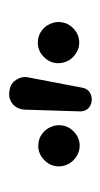

<svg xmlns="http://www.w3.org/2000/svg" viewBox="82 -1055 224 428"><g transform="rotate(-90 194.0 -841.0)"><path d="M267.1 -822.8C267.1 -820.3 267.6 -817.4 268.1 -813.5C270.5 -802.7 275.9 -793.9 284.2 -787.1C292.5 -780.3 302.2 -776.4 313 -776.4C325.2 -776.4 335.9 -780.8 345.2 -790C354.5 -799.3 358.9 -810.1 358.9 -822.8C358.9 -826.7 358.4 -829.6 357.9 -832C355.5 -842.3 350.1 -851.6 341.8 -858.4C333.5 -865.2 323.7 -868.7 313 -868.7C300.8 -868.7 290 -864.3 280.8 -855C271.5 -845.7 267.1 -835 267.1 -822.8ZM37.1 -821.8C37.1 -817.4 37.6 -814.5 38.1 -812.5C40.5 -801.8 45.9 -793 54.2 -786.1C62.5 -779.3 72.3 -775.4 83 -775.4C95.2 -775.4 106 -779.8 115.2 -789.1C124.5 -798.3 128.9 -809.1 128.9 -821.8C128.9 -825.7 128.4 -828.6 127.9 -831.1C125.5 -841.3 120.1 -850.6 111.8 -857.4C103.5 -864.3 93.8 -867.7 83 -867.7C70.8 -867.7 60.1 -863.3 50.8 -854C41.5 -844.7 37.1 -834 37.1 -821.8ZM159.7 -774.4C159.7 -769.5 160.6 -765.6 162.6 -761.7L165.5 -757.3C169.9 -752.4 175.8 -749.5 183.1 -748.5H186C191.4 -748.5 196.3 -749.5 201.2 -752.4C207.5 -755.9 210.9 -761.7 212.4 -769L235.8 -891.6C235.8 -893.1 236.3 -895 236.3 -896.5C236.3 -903.8 234.4 -909.7 231 -915.5C230 -917 229 -918.5 227.5 -920.4C222.2 -927.2 214.4 -931.2 204.6 -932.1C202.1 -932.6 200.2 -932.6 197.8 -932.6C191.9 -932.6 186.5 -931.2 181.2 -928.2C170.9 -922.4 165 -912.6 163.6 -899.4Z"/></g></svg>

Font: Tuffy
Style: Regular
Weight: 500
Designer: Thatcher Ulrich, Karoly Barta and Michael Everson
Version: Version 001.270